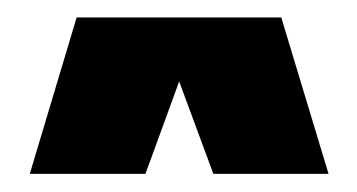

<svg xmlns="http://www.w3.org/2000/svg" viewBox="-20 -749 398 214"><path d="M346.2 -555.2H217.8L179.7 -658.2L142.1 -555.2H13.2L65.4 -729.5H293.5Z"/></svg>

Font: Estedad-FD Black
Style: Regular
Weight: 900
Designer: Amin Abedi
Version: Version 7.3